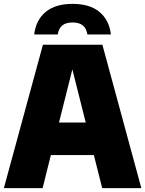

<svg xmlns="http://www.w3.org/2000/svg" viewBox="-21 -971 750 991"><path d="M506.5 0 463.5 -170.5H241.5L199 0H-1L200.5 -740H507.5L708.5 0ZM283.5 -338.5H421.5L352.5 -613ZM353.5 -951Q442 -951 492.2 -909.5Q542.5 -868 551.5 -793H430Q425 -825 406.2 -840Q387.5 -855 353.5 -855Q319.5 -855 300.8 -840Q282 -825 277 -793H155.5Q164.5 -868 214.8 -909.5Q265 -951 353.5 -951Z"/></svg>

Font: Encode Sans Semi Condensed Black
Style: Regular
Weight: 900
Width: 4
Designer: Multiple Designers
Foundry: Impallari Type
Version: Version 2.000